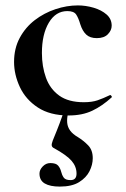

<svg xmlns="http://www.w3.org/2000/svg" viewBox="-20 -415 465 710"><path d="M234 12Q165 12 120 -17.5Q75 -47 53.5 -93Q32 -139 32 -186Q32 -236 53 -275Q74 -314 108.5 -340.5Q143 -367 185 -381Q227 -395 268 -395Q297 -395 326 -386.5Q355 -378 374 -361.5Q393 -345 393 -320Q393 -303 379 -288.5Q365 -274 338 -274Q313 -274 299 -287Q285 -300 277 -325Q270 -349 261.5 -361.5Q253 -374 229 -374Q186 -374 160.5 -331Q135 -288 135 -219Q135 -169 150 -127.5Q165 -86 199 -61.5Q233 -37 290 -37Q320 -37 340.5 -44Q361 -51 386 -63Q388 -65 391.5 -61Q395 -57 393 -55Q358 -23 321 -5.5Q284 12 234 12ZM232 2Q227 23 228.5 39Q230 55 239.5 68Q249 81 268 92Q289 105 306 122.5Q323 140 323 170Q323 194 311 218Q299 242 272.5 258.5Q246 275 201 275Q165 275 145.5 263.5Q126 252 126 227Q126 213 138 200.5Q150 188 166 188Q187 188 195 197.5Q203 207 206 219.5Q209 232 215.5 241.5Q222 251 241 251Q263 251 263 227Q263 201 245 180Q227 159 180 133Q173 130 171.5 124Q170 118 175 105Q185 81 190 68Q195 55 200.5 41Q206 27 215 1Z"/></svg>

Font: Cormorant Infant Light
Style: Regular
Weight: 300
Designer: Christian Thalmann (Catharsis Fonts)
Foundry: Catharsis Fonts
Version: Version 4.001